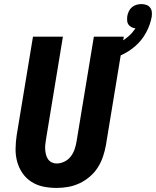

<svg xmlns="http://www.w3.org/2000/svg" viewBox="-20 -915 766 943"><path d="M258 8Q224 8 192.5 1.5Q161 -5 134.5 -22Q108 -39 90.5 -64.5Q73 -90 64.5 -120.5Q56 -151 56.5 -184.5Q57 -218 62 -251L142 -735H289L206 -231Q204 -218 202.5 -205Q201 -192 202 -179.5Q203 -167 206 -155Q209 -143 216 -133Q223 -123 234 -117.5Q245 -112 258 -112Q277 -112 296 -121Q315 -130 327.5 -146.5Q340 -163 346.5 -182Q353 -201 356 -220L441 -735H588L500 -201Q495 -173 485.5 -145Q476 -117 460 -92Q444 -67 420.5 -47Q397 -27 370 -14.5Q343 -2 314.5 3Q286 8 258 8ZM496 -615 478 -673Q502 -679 525 -687Q548 -695 570 -707.5Q592 -720 611.5 -737Q631 -754 645 -776Q634 -777 625 -782Q616 -787 610.5 -795Q605 -803 604.5 -813.5Q604 -824 605 -835Q607 -847 612.5 -859Q618 -871 628 -879.5Q638 -888 650.5 -891.5Q663 -895 675 -895Q687 -895 698.5 -891Q710 -887 717 -878Q724 -869 725.5 -857Q727 -845 725 -832Q718 -793 697.5 -755Q677 -717 645 -689Q613 -661 574 -643.5Q535 -626 496 -615Z"/></svg>

Font: Iosevka Heavy Extended
Style: Italic
Weight: 900
Width: 7
Italic angle: -9°
Monospace: yes
Designer: Belleve Invis
Foundry: Belleve Invis
Version: Version 32.5.0; ttfautohint (v1.8.4)